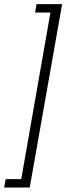

<svg xmlns="http://www.w3.org/2000/svg" viewBox="-74 -736 313 904"><path d="M-54.5 147 -47.5 107.5H26L163.5 -677H91L98 -716.5H218.5L66 147Z"/></svg>

Font: Anybody Condensed Light
Style: Italic
Weight: 300
Width: 3
Italic angle: -10°
Designer: Tyler Finck
Foundry: Etcetera Type Company
Version: Version 1.010; ttfautohint (v1.8.3) -l 8 -r 50 -G 200 -x 14 